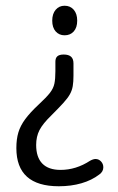

<svg xmlns="http://www.w3.org/2000/svg" viewBox="-20 -439 410 669"><path d="M236 -175V-218Q236 -234 227.5 -241.5Q219 -249 202 -249Q187 -249 180 -243Q173 -237 173 -224V-191Q173 -164 169.5 -147.5Q166 -131 154 -115.5Q142 -100 115 -75Q85 -47 68 -24Q51 -1 44 22.5Q37 46 37 77Q37 210 185 210Q228 210 264 199.5Q300 189 326 169Q340 159 340 144Q340 132 332 123.5Q324 115 313 115Q305 115 294 121Q245 153 191 153Q149 153 127.5 131Q106 109 106 66Q106 37 117.5 14.5Q129 -8 159 -37Q185 -63 200.5 -80Q216 -97 223.5 -110.5Q231 -124 233.5 -139Q236 -154 236 -175ZM205 -316Q225 -316 237 -329.5Q249 -343 249 -367Q249 -391 237 -405Q225 -419 205 -419Q186 -419 174 -405Q162 -391 162 -367Q162 -343 174 -329.5Q186 -316 205 -316Z"/></svg>

Font: Beiruti
Style: Regular
Weight: 400
Designer: Arlette Boutros
Foundry: Boutros
Version: Version 1.41